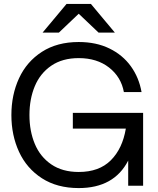

<svg xmlns="http://www.w3.org/2000/svg" viewBox="-20 -946 807 978"><path d="M38 -360Q38 -463 77 -547.5Q116 -632 193.5 -682Q271 -732 381 -732Q470 -732 537.5 -699Q605 -666 646.5 -608.5Q688 -551 701 -477H611Q597 -554 535.5 -602Q474 -650 381 -650Q298 -650 241.5 -611.5Q185 -573 157.5 -507.5Q130 -442 130 -360Q130 -278 157.5 -212.5Q185 -147 241.5 -108.5Q298 -70 381 -70Q485 -70 544.5 -129.5Q604 -189 621 -291H351V-371H709V0H633V-128Q561 12 381 12Q271 12 193.5 -38Q116 -88 77 -172.5Q38 -257 38 -360ZM565 -780H482L381 -876L280 -780H197L319 -926H443Z"/></svg>

Font: Aspekta 400
Style: Regular
Weight: 400
Designer: Ivo Dolenc
Version: Version 2.000